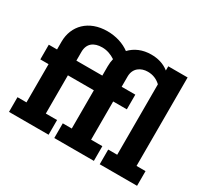

<svg xmlns="http://www.w3.org/2000/svg" viewBox="-142 -904 1183 1109"><g transform="rotate(30 450.0 -349.0)"><path d="M390 -98H330V0H594V-98H519V-353H610V-451H519V-519C519 -576 562 -602 607 -602C642 -602 669 -590 693 -568V-98H633V0H882V-98H822V-688H693V-660C658 -688 617 -698 575 -698C517 -698 470 -677 437 -642C398 -671 346 -688 288 -688C164 -688 88 -609 88 -503V-451H33V-353H88V-98H28V0H292V-98H217V-353H390ZM217 -509C217 -566 254 -592 309 -592C339 -592 369 -582 396 -564C392 -548 390 -531 390 -513V-451H217Z"/></g></svg>

Font: Zilla Slab Bold
Style: Regular
Weight: 700
Designer: Typotheque.com
Foundry: Typotheque type foundry
Version: Version 1.3; 2018